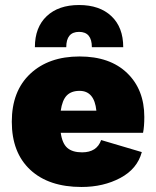

<svg xmlns="http://www.w3.org/2000/svg" viewBox="-20 -735 620 765"><path d="M244 -547H119Q119 -626 166 -670.5Q213 -715 295 -715Q377 -715 424 -670.5Q471 -626 471 -547H346Q346 -608 295 -608Q244 -608 244 -547ZM555 -269Q555 -231 550 -206H222Q228 -163 248.5 -145.5Q269 -128 307 -128Q366 -128 383 -177L545 -129Q527 -62 459.5 -26Q392 10 305 10Q174 10 100.5 -58.5Q27 -127 27 -250Q27 -372 100.5 -441Q174 -510 297 -510Q418 -510 486.5 -444Q555 -378 555 -269ZM297 -373Q264 -373 246 -354.5Q228 -336 222 -294H364Q356 -373 297 -373Z"/></svg>

Font: Elaine Sans ExtraBold
Style: Regular
Weight: 800
Designer: Wei Huang
Foundry: Wei Huang
Version: Version 2.001;December 24, 2019;FontCreator 12.0.0.2547 64-b